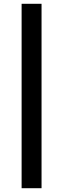

<svg xmlns="http://www.w3.org/2000/svg" viewBox="-20 -762 329 1002"><path d="M92.8 220.2V-742.2H196.8V220.2Z"/></svg>

Font: Lunasima
Style: Bold
Weight: 700
Designer: The DocRepair Project, Monotype Design Team
Foundry: Google
Version: Version 2.009